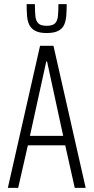

<svg xmlns="http://www.w3.org/2000/svg" viewBox="-20 -910 453 930"><path d="M18 0 174 -688H239L395 0H342L296 -206H115L68 0ZM125 -252H286L208 -612H204ZM206 -750Q171 -750 151 -760.5Q131 -771 122 -789.5Q113 -808 111 -833.5Q109 -859 109 -890H149Q149 -855 151.5 -831.5Q154 -808 166 -796.5Q178 -785 206 -785Q234 -785 246 -796.5Q258 -808 260.5 -831.5Q263 -855 263 -890H303Q303 -859 301 -833.5Q299 -808 290.5 -789.5Q282 -771 262 -760.5Q242 -750 206 -750Z"/></svg>

Font: Saira ExtraCondensed Light
Style: Regular
Weight: 300
Width: 2
Designer: Hector Gatti with collaboration of the Omnibus-Type team
Foundry: Omnibus-Type
Version: Version 1.101